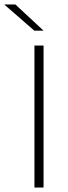

<svg xmlns="http://www.w3.org/2000/svg" viewBox="-67 -844 304 864"><path d="M129 0H88V-639H129ZM2 -824 128.5 -706.5V-706H87.5L-47 -823V-824Z"/></svg>

Font: Anek Telugu ExtraLight
Style: Regular
Weight: 250
Version: Version 1.003